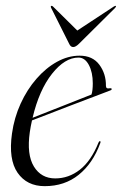

<svg xmlns="http://www.w3.org/2000/svg" viewBox="-20 -629 417 657"><path d="M323 -139Q297.5 -69.5 249.2 -30.8Q201 8 133 8Q72 8 40.2 -37.8Q8.5 -83.5 21 -172Q28.5 -226 50.5 -274.2Q72.5 -322.5 104.8 -359.5Q137 -396.5 175 -417.5Q213 -438.5 252.5 -438.5Q297 -438.5 320 -407.5Q343 -376.5 342.5 -335Q342.5 -324 356 -327Q361 -328 362 -325Q363 -322 358.5 -320Q354.5 -318.5 333 -310.2Q311.5 -302 279.8 -290Q248 -278 212.8 -264.5Q177.5 -251 144.8 -238.2Q112 -225.5 89.5 -217Q85 -197.5 82 -177Q71 -100 96 -59.2Q121 -18.5 169 -18.5Q215 -18.5 253.2 -48.2Q291.5 -78 317 -141Q319 -146 322 -146Q325.5 -145.5 323 -139ZM248.5 -432Q202 -432 158 -376.5Q114 -321 91.5 -226Q113 -234.5 142.2 -246Q171.5 -257.5 201.2 -269.2Q231 -281 255.8 -290.8Q280.5 -300.5 293 -305.5Q297.5 -318.5 297.5 -344Q297.5 -381.5 284 -406.8Q270.5 -432 248.5 -432ZM250.5 -479.5Q239 -468 230.5 -468Q221.5 -468 216.5 -479.5L155 -602Q152.5 -606.5 155 -608.5Q157.5 -610 161 -607L244.5 -524.5L370 -607Q375.5 -610 376.5 -608.5Q378 -607 374 -602Z"/></svg>

Font: Fraunces 144pt Light
Style: Italic
Weight: 300
Italic angle: -16°
Version: Version 1.000;[0bf87f6ff]